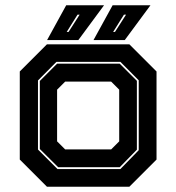

<svg xmlns="http://www.w3.org/2000/svg" viewBox="-20 -708 668 728"><path d="M158 0 55 -103V-437L158 -540H470.5L573.5 -437V-103L470.5 0ZM198 -67H436.5L506 -138.5V-403.5L436.5 -473.5H194L124 -403V-141ZM200.5 -74 131 -143V-401L196.5 -466.5H434L499 -401.5V-140.5L434 -74ZM227 -141.5H401.5L432 -172V-368L401.5 -398.5H227L196.5 -368V-172ZM334.5 -556 407 -688H550.5L453 -556ZM233 -587H240L282 -652.5H274ZM158.5 -556 231 -688H374.5L277 -556ZM409 -587H416L458 -652.5H450Z"/></svg>

Font: Tourney Thin ExtraBold
Style: Regular
Weight: 800
Version: Version 1.015